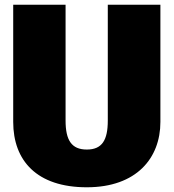

<svg xmlns="http://www.w3.org/2000/svg" viewBox="-20 -772 736 814"><path d="M660 -752H437V-261C437 -178 413 -138 348 -138C283 -138 258 -178 258 -261V-752H36V-255C36 -91 136 22 348 22C559 22 660 -102 660 -255Z"/></svg>

Font: Glow Sans SC Normal Heavy
Style: Regular
Weight: 900
Designer: Ryoko NISHIZUKA (kana, bopomofo & ideographs); Paul D. Hunt (Latin, Greek & Cyrillic); Sandoll Communications, Soo-young
Version: Version 0.93